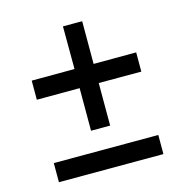

<svg xmlns="http://www.w3.org/2000/svg" viewBox="-94 -751 752 786"><g transform="rotate(-15 282.0 -358.0)"><path d="M60.5 -52V-133L503.5 -133.5V-52.5ZM323 -483 503.5 -483.5V-402H323V-221.5H242V-402L60.5 -401.5V-482.5L242 -483L241.5 -664H323Z"/></g></svg>

Font: Public Sans Thin Medium
Style: Regular
Weight: 500
Version: Version 2.001